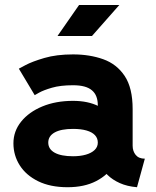

<svg xmlns="http://www.w3.org/2000/svg" viewBox="-20 -743 629 775"><path d="M252.9 12.7Q320.4 12.7 368.1 -12Q415.7 -36.7 441 -77.7Q466.2 -118.7 466.2 -167.5Q466.2 -216.3 443.7 -254.3Q421.2 -292.4 378.3 -314.2Q335.4 -335.9 274.8 -335.9Q205.2 -335.9 150.9 -313.4Q96.6 -290.9 65.4 -252.1Q34.2 -213.4 34.2 -164.6Q34.2 -115.7 59.8 -75.5Q85.4 -35.3 134.3 -11.3Q183.3 12.7 252.9 12.7ZM374.8 -167.5Q374.8 -149.9 362 -137.6Q349.2 -125.3 326.7 -118.8Q304.1 -112.3 274.8 -112.3Q226.5 -112.3 200.6 -126.7Q174.8 -141.1 174.8 -167.5Q174.8 -193.8 200.6 -208.3Q226.5 -222.7 274.8 -222.7Q307 -222.7 329.4 -216.2Q351.8 -209.7 363.3 -197.4Q374.8 -185.1 374.8 -167.5ZM515.4 -154.8V-302.7Q515.4 -388.2 483.3 -436.3Q451.3 -484.4 396.7 -503.9Q342.2 -523.4 274.8 -523.4Q208.1 -523.4 159 -509Q109.9 -494.6 83 -480.2Q56.1 -465.8 56.1 -465.8L120.1 -358.9Q120.1 -358.9 137.7 -368.9Q155.3 -378.9 189.6 -388.9Q223.9 -398.9 274.6 -398.9Q301.6 -398.9 320.6 -393.7Q339.6 -388.5 351.5 -378.1Q363.5 -367.8 369.1 -352.8Q374.8 -337.8 374.8 -317.8V-223.2L387.5 -213.1V-127.9L374.8 -116.7Q374.8 -98.3 384.7 -77.1Q394.6 -56 414.2 -36.7Q433.8 -17.4 463.5 -4Q493.2 9.4 533 12.7L564.6 -102.5Q540 -102.5 527.7 -117.7Q515.4 -132.8 515.4 -154.8ZM351.2 -597.7 461.5 -722.7H299L212.1 -597.7Z"/></svg>

Font: Giphurs SC
Style: Regular
Weight: 400
Version: Version 0.920